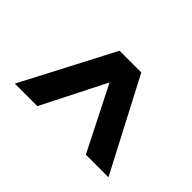

<svg xmlns="http://www.w3.org/2000/svg" viewBox="-74 -920 730 730"><g transform="rotate(45 291.0 -555.0)"><path d="M543 -370H421.5L291 -628L160.5 -370H39.5L232.5 -740H349.5Z"/></g></svg>

Font: Encode Sans Semi Condensed SmBd
Style: Regular
Weight: 600
Width: 4
Designer: Multiple Designers
Foundry: Impallari Type
Version: Version 2.000